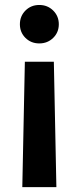

<svg xmlns="http://www.w3.org/2000/svg" viewBox="-20 -561 317 773"><path d="M69.8 192.4 80.1 -312.5H196.8L207 192.4ZM138.2 -386.2Q105 -386.2 82.5 -408.4Q60.1 -430.7 60.1 -463.4Q60.1 -496.1 82.5 -518.6Q105 -541 138.2 -541Q171.4 -541 194.1 -518.6Q216.8 -496.1 216.8 -463.4Q216.8 -430.7 194.1 -408.4Q171.4 -386.2 138.2 -386.2Z"/></svg>

Font: Inter 24pt SemiBold
Style: Regular
Weight: 600
Designer: Rasmus Andersson
Foundry: rsms
Version: Version 4.001;git-66647c0bb